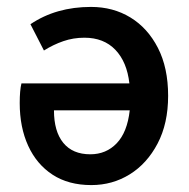

<svg xmlns="http://www.w3.org/2000/svg" viewBox="-20 -523 547 555"><path d="M244 12Q178 12 132 -18Q86 -48 61.5 -101.5Q37 -155 37 -225Q37 -262 42 -282H354Q347 -344 313.5 -379Q280 -414 224 -414Q192 -414 163 -404Q134 -394 107 -377L68 -453Q142 -503 243 -503Q307 -503 357 -472.5Q407 -442 436.5 -384.5Q466 -327 466 -246Q466 -166 435.5 -108Q405 -50 355 -19Q305 12 244 12ZM241 -77Q287 -77 317.5 -109Q348 -141 355 -204H136Q136 -143 163 -110Q190 -77 241 -77Z"/></svg>

Font: Source Sans Pro SemiBold
Style: Regular
Weight: 600
Designer: Paul D. Hunt
Foundry: Adobe Systems Incorporated
Version: Version 2.045;hotconv 1.0.109;makeotfexe 2.5.65596